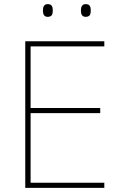

<svg xmlns="http://www.w3.org/2000/svg" viewBox="-20 -1008 590 935"><path d="M189 -957C189 -940 194 -926 212 -926C234 -926 237 -940 237 -957C237 -973 234 -988 212 -988C194 -988 189 -973 189 -957ZM374 -957C374 -940 379 -926 397 -926C419 -926 422 -940 422 -957C422 -973 419 -988 397 -988C379 -988 374 -973 374 -957ZM488 -93V-118H129V-457H468V-482H129V-782H488V-807H103V-93Z"/></svg>

Font: Noto Sans Kannada UI Thin
Style: Regular
Weight: 100
Designer: Jelle Bosma - Monotype Design Team
Foundry: Monotype Imaging Inc.
Version: Version 2.005